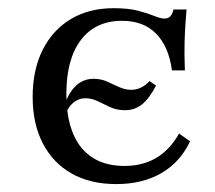

<svg xmlns="http://www.w3.org/2000/svg" viewBox="-20 -447 535 478"><path d="M269.4 11.3Q204.8 11.3 158.5 -14.9Q112.1 -41.1 86.7 -89.9Q61.3 -138.7 61.3 -205.6Q61.3 -273.4 86.3 -323Q111.3 -372.6 156.5 -399.6Q201.6 -426.6 262.9 -426.6Q300 -426.6 324.2 -420.2Q348.4 -413.7 364.1 -407.3Q379.8 -400.8 389.5 -400.8Q398.4 -400.8 403.6 -406Q408.9 -411.3 412.1 -423.4H444.4Q443.5 -410.5 441.9 -390.3Q440.3 -370.2 439.5 -341.1Q438.7 -312.1 440.3 -271.8H408.1Q400 -331.5 368.5 -363.3Q337.1 -395.2 283.9 -395.2Q217.7 -395.2 181.5 -347.6Q145.2 -300 145.2 -212.9Q145.2 -125.8 182.3 -79.8Q219.4 -33.9 290.3 -33.9Q334.7 -33.9 368.5 -53.6Q402.4 -73.4 425.8 -114.5L453.2 -95.2Q429 -43.5 381.9 -16.1Q334.7 11.3 269.4 11.3ZM143.5 -163.7 137.9 -176.6Q148.4 -212.9 167.3 -231.9Q186.3 -250.8 212.9 -250.8Q230.6 -250.8 245.6 -244.4Q260.5 -237.9 275.8 -230.6Q291.1 -223.4 306.5 -223.4Q320.2 -223.4 331.9 -229.4Q343.5 -235.5 352.4 -245.2L368.5 -233.9Q351.6 -201.6 333.5 -187.1Q315.3 -172.6 291.1 -172.6Q271 -172.6 254.4 -180.2Q237.9 -187.9 223 -195.2Q208.1 -202.4 192.7 -202.4Q176.6 -202.4 163.7 -192.3Q150.8 -182.3 143.5 -163.7Z"/></svg>

Font: Playfair 12pt
Style: Regular
Weight: 400
Designer: Claus Eggers Sørensen
Foundry: Claus Eggers Sørensen
Version: Version 2.000;gftools[0.9.28]